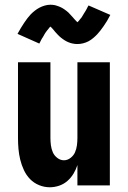

<svg xmlns="http://www.w3.org/2000/svg" viewBox="-20 -783 540 811"><path d="M190 8Q167 8 145 -1Q123 -10 107 -26.5Q91 -43 81 -64.5Q71 -86 65.5 -108.5Q60 -131 58 -154Q56 -177 56 -200V-520H193V-200Q193 -185 195 -169.5Q197 -154 203 -140Q209 -126 222 -116Q235 -106 250 -106Q265 -106 278 -116Q291 -126 297 -140Q303 -154 305 -169.5Q307 -185 307 -200V-520H444V0H307V-86Q301 -67 290.5 -49.5Q280 -32 264.5 -18.5Q249 -5 229.5 1.5Q210 8 190 8ZM307 -597Q302 -597 297 -597.5Q292 -598 287.5 -599Q283 -600 279 -601Q275 -602 270.5 -604Q266 -606 261.5 -608Q257 -610 253.5 -612.5Q250 -615 246 -617.5Q242 -620 238 -623.5Q234 -627 230.5 -630Q227 -633 224 -636.5Q221 -640 218 -643Q215 -646 212.5 -649Q210 -652 206 -657Q202 -662 198.5 -665.5Q195 -669 191.5 -672Q188 -675 188 -676V-677Q188 -677 189 -677H191Q192 -676 194 -676H198Q198 -675 196 -673.5Q194 -672 191 -669Q188 -666 187 -664.5Q186 -663 185 -661.5Q184 -660 182.5 -658.5Q181 -657 179.5 -655Q178 -653 176.5 -651Q175 -649 173.5 -647Q172 -645 170.5 -642.5Q169 -640 167.5 -637.5Q166 -635 164.5 -632Q163 -629 161 -626Q159 -623 157 -620Q155 -617 153.5 -613.5Q152 -610 150 -606.5Q148 -603 146 -599L54 -640Q61 -653 68 -664.5Q75 -676 82 -686.5Q89 -697 95.5 -705.5Q102 -714 109 -721.5Q116 -729 126 -737Q136 -745 146.5 -750.5Q157 -756 169 -759.5Q181 -763 193 -763Q198 -763 203 -762.5Q208 -762 212.5 -761Q217 -760 221 -758.5Q225 -757 229.5 -755.5Q234 -754 238.5 -751.5Q243 -749 246.5 -747Q250 -745 254 -742Q258 -739 262 -736Q266 -733 269.5 -729.5Q273 -726 276 -722.5Q279 -719 282 -716Q285 -713 287.5 -710Q290 -707 294 -702.5Q298 -698 301.5 -694.5Q305 -691 308.5 -687.5Q312 -684 312 -683H302Q302 -685 304 -686.5Q306 -688 309 -691Q312 -694 313 -695Q314 -696 315 -697.5Q316 -699 317.5 -701Q319 -703 320.5 -704.5Q322 -706 323.5 -708Q325 -710 326.5 -712.5Q328 -715 329.5 -717.5Q331 -720 332.5 -722.5Q334 -725 335.5 -727.5Q337 -730 339 -733Q341 -736 343 -739.5Q345 -743 346.5 -746Q348 -749 350 -753Q352 -757 354 -760L446 -720Q439 -706 432 -694.5Q425 -683 418 -673Q411 -663 404.5 -654.5Q398 -646 391 -638.5Q384 -631 374 -622.5Q364 -614 353.5 -608.5Q343 -603 331 -600Q319 -597 307 -597Z"/></svg>

Font: Iosevka Term Curly Heavy
Style: Regular
Weight: 900
Designer: Belleve Invis
Foundry: Belleve Invis
Version: Version 32.3.0